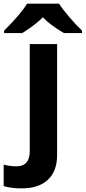

<svg xmlns="http://www.w3.org/2000/svg" viewBox="-84 -786 467 1046"><path d="M5.9 120.1Q78.1 120.1 78.1 37.1V-545.9H227.1V59.1Q227.1 146.5 176.8 193.4Q126.5 240.2 34.2 240.2Q-22.9 240.2 -64 228V110.8Q-29.8 120.1 5.9 120.1ZM-61.5 -606V-619.1Q30.8 -711.4 63.5 -766.1H237.8Q252.9 -741.2 290 -697.3Q327.1 -653.3 362.8 -619.1V-606H263.7Q187 -651.4 149.4 -691.9Q111.3 -652.3 37.6 -606Z"/></svg>

Font: OpenSans-Bold
Style: Bold
Weight: 700
Foundry: Ascender Corporation
Version: Version 1.10